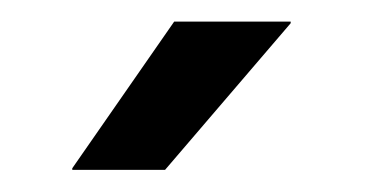

<svg xmlns="http://www.w3.org/2000/svg" viewBox="-20 -704 338 178"><path d="M141.5 -684H249.5V-682.5L133 -546.5H47V-548Z"/></svg>

Font: Anek Bangla Medium Medium
Style: Regular
Weight: 500
Version: Version 1.003